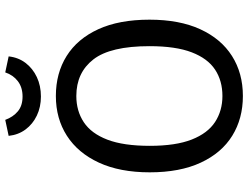

<svg xmlns="http://www.w3.org/2000/svg" viewBox="-127 -807 946 732"><g transform="rotate(-90 346.0 -441.0)"><path d="M346 -701Q433 -701 498.5 -660Q564 -619 600.5 -539.5Q637 -460 637 -344Q637 -230 600.5 -150.5Q564 -71 498.5 -29.5Q433 12 346 12Q260 12 194.5 -28.5Q129 -69 92 -148.5Q55 -228 55 -343Q55 -457 92 -537Q129 -617 194.5 -659Q260 -701 346 -701ZM346 -623Q289 -623 246 -594.5Q203 -566 179.5 -504.5Q156 -443 156 -343Q156 -244 180 -183Q204 -122 247 -94Q290 -66 346 -66Q404 -66 446.5 -94Q489 -122 512.5 -183Q536 -244 536 -344Q536 -493 485.5 -558Q435 -623 346 -623ZM344 -758Q304 -758 271.5 -773.5Q239 -789 218.5 -816.5Q198 -844 194 -881L255 -894Q266 -864 287.5 -846Q309 -828 344 -828Q379 -828 402.5 -846Q426 -864 436 -894L497 -881Q493 -844 472 -816.5Q451 -789 418 -773.5Q385 -758 344 -758Z"/></g></svg>

Font: Fira Sans Variable
Style: Regular
Weight: 400
Designer: Carrois Corporate & Edenspiekermann AG
Foundry: Carrois Corporate GbR & Edenspiekermann AG
Version: Version 4.202